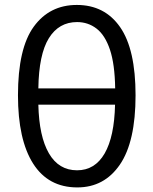

<svg xmlns="http://www.w3.org/2000/svg" viewBox="-20 -766 636 796"><path d="M300.5 11Q180 11 117.2 -88Q54.5 -187 54.5 -371Q54.5 -565.5 120 -655.5Q185.5 -745.5 298.5 -745.5Q414 -745.5 478 -653.5Q542 -561.5 542 -371Q542 -178.5 477.2 -83.8Q412.5 11 300.5 11ZM299.5 -674.5Q224 -674.5 182.5 -607.5Q141 -540.5 139 -399.5H457.5Q456 -500 435.8 -560.2Q415.5 -620.5 380.2 -647.5Q345 -674.5 299.5 -674.5ZM299.5 -60Q373.5 -60 413.8 -129.8Q454 -199.5 457 -332H139Q142 -200.5 182.8 -130.2Q223.5 -60 299.5 -60Z"/></svg>

Font: Heraclito
Style: Regular
Weight: 400
Designer: Kostas Bartsokas (font) & Cristiano Sobral (main changes)
Foundry: Kostas Bartsokas (font) & Cristiano Sobral (main changes)
Version: Version 1.00;July 8, 2020;FontCreator 13.0.0.2655 64-bit